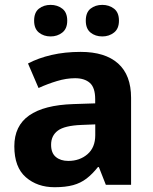

<svg xmlns="http://www.w3.org/2000/svg" viewBox="-20 -773 639 803"><path d="M208.3 10Q135.9 10 87.9 -31.9Q39.9 -73.7 39.9 -161.2Q39.9 -246.7 102 -290.2Q164.1 -333.7 286.5 -337.7L378.1 -340.7V-358.1Q378.1 -406.7 355.8 -426.3Q333.6 -445.9 294 -445.9Q257.5 -445.9 218.3 -434Q179 -422.2 141.2 -404.9L97.1 -507.5Q140 -530.2 195.6 -543.1Q251.3 -556 317.3 -556Q419.6 -556 473.9 -507.5Q528.2 -459 528.2 -363.8V0H422.7L393.5 -74.2H389.5Q366.5 -45.2 342 -26.3Q317.5 -7.4 285.7 1.3Q253.9 10 208.3 10ZM265.5 -100Q313.4 -100 345.9 -128.1Q378.4 -156.1 378.4 -207.9V-252.8L320.7 -250.5Q250 -247.7 221.9 -226.7Q193.7 -205.7 193.7 -167.5Q193.7 -132.9 213.6 -116.5Q233.5 -100 265.5 -100ZM122.7 -686.5Q122.7 -721 142.8 -736.8Q162.9 -752.6 191.7 -752.6Q219.8 -752.6 240.5 -736.8Q261.2 -721 261.2 -686.5Q261.2 -652.9 240.5 -636.8Q219.8 -620.6 191.7 -620.6Q162.9 -620.6 142.8 -636.8Q122.7 -652.9 122.7 -686.5ZM338.8 -686.5Q338.8 -721 358.7 -736.8Q378.6 -752.6 407.9 -752.6Q436.1 -752.6 456.8 -736.8Q477.5 -721 477.5 -686.5Q477.5 -652.9 456.8 -636.8Q436.1 -620.6 407.9 -620.6Q378.6 -620.6 358.7 -636.8Q338.8 -652.9 338.8 -686.5Z"/></svg>

Font: Noto Sans Symbols
Style: Regular
Weight: 400
Designer: Monotype Design Team
Foundry: Monotype Imaging Inc.
Version: Version 2.002